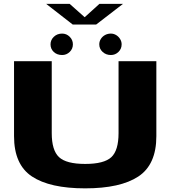

<svg xmlns="http://www.w3.org/2000/svg" viewBox="-20 -1002 924 1026"><path d="M435 4.5Q246.5 4.5 150.8 -59Q55 -122.5 55 -274.5V-675H256.5V-290.5Q256.5 -199 295.2 -162.5Q334 -126 435 -126Q536 -126 574.8 -162Q613.5 -198 613.5 -290.5V-675H815.5V-274.5Q815.5 -122.5 719.5 -59Q623.5 4.5 435 4.5ZM250 -765Q250 -788.5 267.8 -805.5Q285.5 -822.5 312 -822.5Q335.5 -822.5 352.5 -805.5Q369.5 -788.5 369.5 -765Q369.5 -741 352.5 -724.5Q335.5 -708 312 -708Q285 -708 267.5 -724.2Q250 -740.5 250 -765ZM510.5 -765Q510.5 -780.5 518.8 -793.8Q527 -807 541.2 -814.8Q555.5 -822.5 572.5 -822.5Q587.5 -822.5 600.8 -814.5Q614 -806.5 622 -793.2Q630 -780 630 -765Q630 -741 613 -724.5Q596 -708 572.5 -708Q546.5 -708 528.5 -724.5Q510.5 -741 510.5 -765ZM352 -981.5 432.5 -910 511.5 -981.5H637.5L494 -871H368.5L226.5 -981.5Z"/></svg>

Font: Anybody Wide
Style: Bold
Weight: 700
Width: 7
Designer: Tyler Finck
Foundry: Etcetera Type Company
Version: Version 1.000; ttfautohint (v1.8)